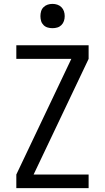

<svg xmlns="http://www.w3.org/2000/svg" viewBox="-20 -968 540 988"><path d="M64 0V-70L347 -665H64V-735H436V-665L153 -70H436V0ZM250 -823Q237 -823 225 -826.5Q213 -830 204 -839Q195 -848 191.5 -860Q188 -872 188 -885Q188 -898 191.5 -910Q195 -922 204 -931Q213 -940 225 -944Q237 -948 250 -948Q263 -948 275 -944Q287 -940 296 -931Q305 -922 309 -910Q313 -898 313 -885Q313 -872 309 -860Q305 -848 296 -839Q287 -830 275 -826.5Q263 -823 250 -823Z"/></svg>

Font: Iosevka Custom
Style: Regular
Weight: 400
Monospace: yes
Designer: Belleve Invis
Foundry: Belleve Invis
Version: Version 32.5.0; ttfautohint (v1.8.4)